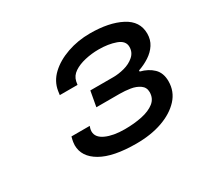

<svg xmlns="http://www.w3.org/2000/svg" viewBox="-90 -913 628 600"><g transform="rotate(-30 224.0 -613.5)"><path d="M247 -428Q164 -428 120.5 -453Q77 -478 77 -520Q77 -524 78 -531Q79 -538 82 -549H148Q147 -547 145.5 -541.5Q144 -536 144 -531Q144 -509 170.5 -497Q197 -485 238 -485Q272 -485 300.5 -491Q329 -497 346 -510.5Q363 -524 363 -547Q363 -564 349.5 -573.5Q336 -583 317 -586Q298 -589 279 -589H195L205 -644H288Q307 -644 328 -649.5Q349 -655 364 -668Q379 -681 379 -701Q379 -723 352.5 -732.5Q326 -742 291 -742Q266 -742 242 -736.5Q218 -731 201.5 -720Q185 -709 181 -691L179 -679H115L117 -693Q122 -725 147 -748.5Q172 -772 210.5 -785.5Q249 -799 293 -799Q361 -799 404.5 -776.5Q448 -754 448 -709Q448 -687 437 -670Q426 -653 407.5 -641Q389 -629 368 -622V-618Q396 -611 413.5 -594Q431 -577 431 -547Q431 -510 406.5 -483.5Q382 -457 341 -442.5Q300 -428 247 -428Z"/></g></svg>

Font: Archivo Expanded
Style: Italic
Weight: 400
Width: 7
Italic angle: -10°
Designer: Hector Gatti
Foundry: Omnibus-Type
Version: Version 2.001